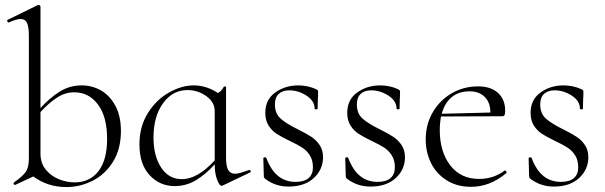

<svg xmlns="http://www.w3.org/2000/svg" viewBox="-20 -745 2451 778"><path d="M470 -214Q470 -142 438.5 -90.5Q407 -39 356 -13Q305 13 249 13Q173 13 115 -30L42 4H40Q36 4 35 0.5Q34 -3 37 -6Q71 -30 84 -48Q97 -66 97 -103V-599Q97 -636 89.5 -652Q82 -668 64 -668Q47 -668 16 -654H14Q11 -654 9.5 -659Q8 -664 12 -665L132 -724L137 -725Q139 -725 141.5 -723Q144 -721 144 -718V-307Q181 -348 221.5 -373.5Q262 -399 311 -399Q354 -399 390 -378Q426 -357 448 -315.5Q470 -274 470 -214ZM414 -182Q414 -272 377 -321.5Q340 -371 281 -371Q244 -371 211 -349.5Q178 -328 144 -291V-123Q144 -83 166.5 -56.5Q189 -30 220.5 -18Q252 -6 282 -6Q344 -6 379 -51.5Q414 -97 414 -182Z M991 -56Q995 -56 996 -51.5Q997 -47 993 -46L882 7L878 8Q869 8 859.5 -17.5Q850 -43 850 -79Q814 -39 774.5 -15Q735 9 688 9Q627 9 586 -35.5Q545 -80 545 -160Q545 -232 579 -286.5Q613 -341 664.5 -370Q716 -399 765 -399Q792 -399 817.5 -390.5Q843 -382 863 -368Q879 -377 887 -394Q888 -395 892 -394.5Q896 -394 896 -392V-106Q896 -72 904.5 -56.5Q913 -41 933 -41Q943 -41 957.5 -45.5Q972 -50 989 -56ZM850 -95V-295Q850 -331 816 -355.5Q782 -380 740 -380Q679 -380 640.5 -326.5Q602 -273 602 -188Q602 -113 633 -66Q664 -19 717 -19Q780 -19 850 -95Z M1187 -221Q1221 -204 1241 -191Q1261 -178 1275 -157.5Q1289 -137 1289 -108Q1289 -58 1251.5 -23.5Q1214 11 1149 11Q1096 11 1055 -20Q1049 -24 1049 -32L1047 -104Q1047 -107 1052.5 -107.5Q1058 -108 1059 -105Q1078 -55 1107.5 -31.5Q1137 -8 1178 -8Q1212 -8 1230 -23Q1248 -38 1248 -67Q1248 -96 1235.5 -115.5Q1223 -135 1204.5 -147Q1186 -159 1154 -174Q1121 -190 1101.5 -202.5Q1082 -215 1068.5 -236Q1055 -257 1055 -288Q1055 -341 1095 -370Q1135 -399 1189 -399Q1226 -399 1260 -384Q1266 -381 1267.5 -379Q1269 -377 1269 -373Q1269 -354 1268 -343L1267 -304Q1267 -302 1261 -302Q1255 -302 1255 -304Q1255 -336 1222 -357.5Q1189 -379 1152 -379Q1125 -379 1109.5 -364.5Q1094 -350 1094 -322Q1094 -285 1117 -264.5Q1140 -244 1187 -221Z M1519 -221Q1553 -204 1573 -191Q1593 -178 1607 -157.5Q1621 -137 1621 -108Q1621 -58 1583.5 -23.5Q1546 11 1481 11Q1428 11 1387 -20Q1381 -24 1381 -32L1379 -104Q1379 -107 1384.5 -107.5Q1390 -108 1391 -105Q1410 -55 1439.5 -31.5Q1469 -8 1510 -8Q1544 -8 1562 -23Q1580 -38 1580 -67Q1580 -96 1567.5 -115.5Q1555 -135 1536.5 -147Q1518 -159 1486 -174Q1453 -190 1433.5 -202.5Q1414 -215 1400.5 -236Q1387 -257 1387 -288Q1387 -341 1427 -370Q1467 -399 1521 -399Q1558 -399 1592 -384Q1598 -381 1599.5 -379Q1601 -377 1601 -373Q1601 -354 1600 -343L1599 -304Q1599 -302 1593 -302Q1587 -302 1587 -304Q1587 -336 1554 -357.5Q1521 -379 1484 -379Q1457 -379 1441.5 -364.5Q1426 -350 1426 -322Q1426 -285 1449 -264.5Q1472 -244 1519 -221Z M2026 -54Q2029 -54 2031.5 -50.5Q2034 -47 2032 -44Q1966 12 1889 12Q1831 12 1789 -15Q1747 -42 1726 -85.5Q1705 -129 1705 -180Q1705 -240 1733 -289Q1761 -338 1809.5 -366.5Q1858 -395 1917 -395Q1969 -395 1998 -368.5Q2027 -342 2027 -296Q2027 -284 2024.5 -279Q2022 -274 2015 -274L1767 -273Q1762 -245 1762 -218Q1762 -130 1804.5 -75Q1847 -20 1921 -20Q1980 -20 2025 -54ZM1770 -284 1967 -289Q1967 -330 1944 -352.5Q1921 -375 1883 -375Q1839 -375 1810.5 -351.5Q1782 -328 1770 -284Z M2262 -221Q2296 -204 2316 -191Q2336 -178 2350 -157.5Q2364 -137 2364 -108Q2364 -58 2326.5 -23.5Q2289 11 2224 11Q2171 11 2130 -20Q2124 -24 2124 -32L2122 -104Q2122 -107 2127.5 -107.5Q2133 -108 2134 -105Q2153 -55 2182.5 -31.5Q2212 -8 2253 -8Q2287 -8 2305 -23Q2323 -38 2323 -67Q2323 -96 2310.5 -115.5Q2298 -135 2279.5 -147Q2261 -159 2229 -174Q2196 -190 2176.5 -202.5Q2157 -215 2143.5 -236Q2130 -257 2130 -288Q2130 -341 2170 -370Q2210 -399 2264 -399Q2301 -399 2335 -384Q2341 -381 2342.5 -379Q2344 -377 2344 -373Q2344 -354 2343 -343L2342 -304Q2342 -302 2336 -302Q2330 -302 2330 -304Q2330 -336 2297 -357.5Q2264 -379 2227 -379Q2200 -379 2184.5 -364.5Q2169 -350 2169 -322Q2169 -285 2192 -264.5Q2215 -244 2262 -221Z"/></svg>

Font: Cormorant Infant Light
Style: Regular
Weight: 300
Designer: Christian Thalmann (Catharsis Fonts)
Version: Version 3.000